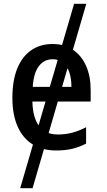

<svg xmlns="http://www.w3.org/2000/svg" viewBox="-20 -780 560 1008"><path d="M433 -760 151 208H86L369 -760ZM256 -549Q319 -549 363.5 -518.5Q408 -488 432 -434Q456 -380 456 -307V-247H150Q152 -162 185.5 -118Q219 -74 283 -74Q325 -74 360 -83.5Q395 -93 432 -112V-26Q397 -8 360 1Q323 10 275 10Q202 10 150.5 -22.5Q99 -55 72 -117Q45 -179 45 -266Q45 -357 70.5 -420Q96 -483 143.5 -516Q191 -549 256 -549ZM257 -469Q211 -469 183.5 -432Q156 -395 152 -324H355Q355 -366 344.5 -398.5Q334 -431 312 -450Q290 -469 257 -469Z"/></svg>

Font: Noto Sans Display SemiCondensed Medium
Style: Regular
Weight: 500
Width: 4
Designer: Monotype Design Team
Foundry: Monotype Imaging Inc.
Version: Version 2.003